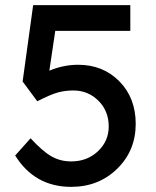

<svg xmlns="http://www.w3.org/2000/svg" viewBox="-20 -720 608 747"><path d="M257 7Q115 7 39 -115L99 -182Q146 -131 180.5 -111.5Q215 -92 257 -92Q319 -92 361 -131.5Q403 -171 403 -228Q403 -288 363 -328Q323 -368 265 -368Q234 -368 206 -360.5Q178 -353 125 -326L68 -403L109 -700H487V-600H195L172 -445Q227 -468 284 -468Q381 -468 444.5 -403.5Q508 -339 508 -238Q508 -134 436 -63.5Q364 7 257 7Z"/></svg>

Font: Easer Grotesk
Style: Regular
Weight: 400
Designer: Boardeaser, Bonnie Shaver-Troup, Thomas Jockin
Foundry: Lexend
Version: Version 1.008;Glyphs 3.1.2 (3151)